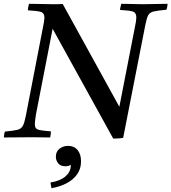

<svg xmlns="http://www.w3.org/2000/svg" viewBox="-42 -721 899 1007"><path d="M552 6 234 -570 147 -123Q145 -111 143 -96Q141 -81 141 -70Q141 -55 147 -48Q153 -41 171 -38Q189 -35 225 -32Q225 -25 224 -16Q223 -7 221 0Q206 0 184 -0.5Q162 -1 140.5 -1Q119 -1 105 -1Q80 -1 43.5 -0.5Q7 0 -22 0Q-21 -7 -20 -15.5Q-19 -24 -16 -31Q28 -35 48.5 -40Q69 -45 77.5 -60.5Q86 -76 93 -111L183 -576Q187 -595 189 -607.5Q191 -620 191 -628Q191 -652 174 -658Q157 -664 104 -667Q105 -683 110 -701Q140 -701 174.5 -700Q209 -699 231 -699Q239 -699 257.5 -699Q276 -699 287 -700L584 -161L665 -576Q669 -594 671 -607.5Q673 -621 673 -629Q673 -654 656.5 -660Q640 -666 587 -669Q588 -677 590 -684.5Q592 -692 594 -701Q609 -701 631 -700.5Q653 -700 675 -699.5Q697 -699 712 -699Q737 -699 771.5 -700Q806 -701 837 -701Q836 -693 835 -685.5Q834 -678 831 -670Q786 -666 764.5 -661Q743 -656 735 -640.5Q727 -625 720 -589L604 2Q594 4 578.5 5Q563 6 552 6ZM315 44Q347 44 365 66Q383 88 383 125Q383 165 362 194Q341 223 305.5 241Q270 259 228 266Q227 261 225 250.5Q223 240 223 236Q274 228 301.5 204Q329 180 329 148V143Q318 151 302 151Q275 151 263 135.5Q251 120 251 101Q251 74 270 59Q289 44 315 44Z"/></svg>

Font: Tiro Devanagari Hindi
Style: Italic
Weight: 400
Italic angle: -11°
Designer: Devanagari: John Hudson & Fiona Ross, assisted by Paul Hanslow. Latin: John Hudson with Paul Hanslow, assisted by Kaja S
Foundry: Tiro Typeworks Ltd.
Version: Version 1.52